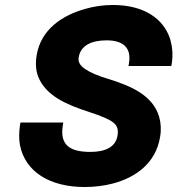

<svg xmlns="http://www.w3.org/2000/svg" viewBox="-20 -741 712 771"><path d="M60 -236C56 -208 56 -182 60 -159C81 -51 180 10 320 10C360 10 399 5 433 -4C524 -28 606 -85 623 -192C628 -221 626 -248 619 -272C594 -358 506 -396 415 -424C371 -437 340 -451 320 -465C300 -479 293 -494 296 -511C304 -559 348 -579 408 -579C475 -579 508 -549 498 -488L496 -476H668L670 -488C675 -522 672 -553 664 -582C637 -668 556 -721 433 -721C393 -721 356 -715 321 -705C233 -680 144 -625 127 -518C122 -487 124 -458 133 -434C164 -355 250 -320 336 -292C364 -283 385 -275 401 -268C436 -252 459 -239 452 -197C445 -150 402 -131 343 -131C261 -131 220 -158 232 -236L234 -249H62Z"/></svg>

Font: Asimov Pro
Style: UltObl
Weight: 900
Designer: Google
Version: Version 2.000980; 2014